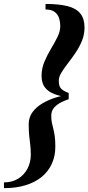

<svg xmlns="http://www.w3.org/2000/svg" viewBox="-60 -800 447 970"><path d="M-40 150.5V121.5Q1.5 121.5 32 102.5Q62.5 83.5 79 51.8Q95.5 20 95.5 -18Q95.5 -46 93 -67Q90.5 -88 87.8 -112Q85 -136 85 -173Q85 -207.5 104.5 -233.8Q124 -260 154.8 -278Q185.5 -296 220.8 -307Q256 -318 287 -321.5V-299Q272 -294 251.2 -284.2Q230.5 -274.5 214.8 -257.8Q199 -241 199 -215.5Q199 -194.5 202.2 -179.2Q205.5 -164 209.5 -148.8Q213.5 -133.5 216.5 -112.5Q219.5 -91.5 219.5 -58.5Q219.5 -12 202.2 26.5Q185 65 151.8 92.8Q118.5 120.5 70.2 135.5Q22 150.5 -40 150.5ZM287 -308Q245.5 -313 214.5 -324.8Q183.5 -336.5 166.8 -358.5Q150 -380.5 150 -416.5Q150 -454 164.2 -487.8Q178.5 -521.5 197.2 -552.8Q216 -584 230.2 -612.8Q244.5 -641.5 244.5 -668.5Q244.5 -688.5 238.8 -707.5Q233 -726.5 217 -739.2Q201 -752 170 -752V-780Q238.5 -780 282 -768.8Q325.5 -757.5 346.2 -731.2Q367 -705 367 -661Q367 -625 353.8 -593Q340.5 -561 321.2 -532.8Q302 -504.5 282.8 -479.8Q263.5 -455 250.2 -433.2Q237 -411.5 237 -392.5Q237 -362 250.8 -350Q264.5 -338 287 -330.5Z"/></svg>

Font: Bodoni Moda 9pt SemiBold
Style: Italic
Weight: 600
Italic angle: -13°
Designer: Owen Earl
Foundry: indestructible type
Version: Version 2.004